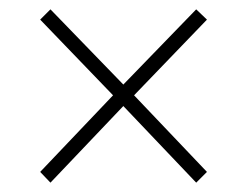

<svg xmlns="http://www.w3.org/2000/svg" viewBox="-20 -536 501 411"><path d="M88 -145 244 -309 400 -145 423 -168 267 -332 423 -494 400 -516 244 -355 88 -516 66 -494 222 -332 66 -168Z"/></svg>

Font: Source Sans Pro Light
Style: Italic
Weight: 300
Italic angle: -11°
Designer: Paul D. Hunt
Foundry: Adobe Systems Incorporated
Version: Version 3.006;hotconv 1.0.111;makeotfexe 2.5.65597